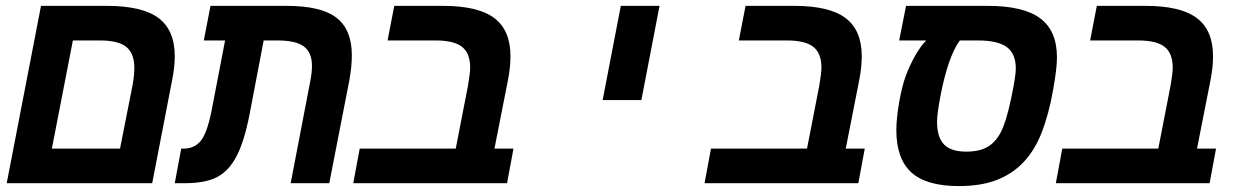

<svg xmlns="http://www.w3.org/2000/svg" viewBox="-20 -626 4241 656"><path d="M500 0H2.9L120.1 -606H344.2Q465.8 -606 521.5 -564.5Q577.1 -522.9 577.1 -434.1Q577.1 -396 567.9 -351.1ZM229 -487.8 157.2 -118.2H390.1L433.1 -335.9Q439 -368.7 439 -394Q439 -443.4 411.6 -465.6Q384.3 -487.8 320.8 -487.8Z M749 -487.8H676.3L699.2 -606H959Q1077.1 -606 1129.6 -565.4Q1182.1 -524.9 1182.1 -437Q1182.1 -397.9 1173.3 -350.1L1105 0H973.1L1040 -348.1Q1045.9 -377.9 1045.9 -400.9Q1045.9 -445.8 1018.8 -466.8Q991.7 -487.8 928.2 -487.8H880.9L832 -231.9Q814 -141.6 788.3 -92.3Q762.7 -43 722.7 -21.5Q682.6 0 609.9 0H577.1L599.1 -118.2H606.9Q644.5 -118.2 666.3 -145.3Q688 -172.4 703.1 -249Z M1304.2 -487.8 1327.1 -606H1493.2Q1613.8 -606 1668.9 -564.2Q1724.1 -522.5 1724.1 -434.1Q1724.1 -395.5 1715.3 -351.1L1669.4 -118.2H1734.4L1712.4 0H1187L1209 -118.2H1537.1L1579.1 -334Q1586.4 -377 1586.4 -395Q1586.4 -443.8 1558.8 -465.8Q1531.2 -487.8 1468.3 -487.8Z M2101.1 -606H2233.4L2171.4 -284.2H2039.1Z M2504.4 -487.8 2527.3 -606H2693.4Q2814 -606 2869.1 -564.2Q2924.3 -522.5 2924.3 -434.1Q2924.3 -395.5 2915.5 -351.1L2869.6 -118.2H2934.6L2912.6 0H2387.2L2409.2 -118.2H2737.3L2779.3 -334Q2786.6 -377 2786.6 -395Q2786.6 -443.8 2759 -465.8Q2731.4 -487.8 2668.5 -487.8Z M3144.5 -487.8H3052.2L3075.7 -606H3354.5Q3476.6 -606 3533.9 -563.5Q3591.3 -521 3591.3 -429.2Q3591.3 -391.1 3577.1 -313.2Q3563 -235.4 3539.8 -175Q3516.6 -114.7 3479 -74Q3441.4 -33.2 3387 -11.7Q3332.5 9.8 3256.3 9.8Q3145 9.8 3093.8 -36.9Q3042.5 -83.5 3042.5 -181.2Q3042.5 -220.2 3052.2 -276.9Q3062 -333.5 3075.9 -369.9Q3089.8 -406.2 3107.9 -437.7Q3126 -469.2 3144.5 -487.8ZM3259.3 -487.8Q3239.3 -460.4 3222.7 -412.6Q3206.1 -364.7 3193.8 -301Q3181.6 -237.3 3181.6 -210Q3181.6 -156.7 3205.6 -132.3Q3229.5 -107.9 3281.2 -107.9Q3325.2 -107.9 3353 -123.5Q3380.9 -139.2 3399.2 -173.8Q3417.5 -208.5 3434.1 -286.9Q3450.7 -365.2 3450.7 -391.1Q3450.7 -442.9 3419.7 -465.3Q3388.7 -487.8 3321.3 -487.8Z M3704.6 -487.8 3727.5 -606H3893.6Q4014.2 -606 4069.3 -564.2Q4124.5 -522.5 4124.5 -434.1Q4124.5 -395.5 4115.7 -351.1L4069.8 -118.2H4134.8L4112.8 0H3587.4L3609.4 -118.2H3937.5L3979.5 -334Q3986.8 -377 3986.8 -395Q3986.8 -443.8 3959.2 -465.8Q3931.6 -487.8 3868.7 -487.8Z"/></svg>

Font: Liberation Mono
Style: Bold Italic
Weight: 700
Italic angle: -12°
Monospace: yes
Designer: Steve Matteson
Foundry: Ascender Corporation
Version: Version 2.1.5